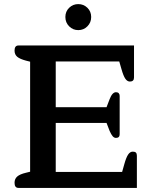

<svg xmlns="http://www.w3.org/2000/svg" viewBox="-20 -917 751 937"><path d="M299 -834Q299 -861 317.5 -879Q336 -897 362 -897Q388 -897 406.5 -879Q425 -861 425 -834Q425 -807 406.5 -788.5Q388 -770 362 -770Q336 -770 317.5 -788.5Q299 -807 299 -834ZM51 -25Q51 -44 64 -55.5Q77 -67 107 -74L127 -79V-616L107 -621Q77 -629 64 -640Q51 -651 51 -670Q51 -695 70 -695H634V-539Q634 -519 614 -519Q601 -519 591.5 -533Q582 -547 573 -579L562 -617H252V-394H500L515 -433Q528 -467 546 -467Q555 -467 559.5 -462Q564 -457 564 -449V-262Q564 -244 546 -244Q537 -244 530 -252Q523 -260 515 -278L500 -317H252V-78H576L587 -117Q596 -149 605.5 -163Q615 -177 628 -177Q639 -177 643.5 -172Q648 -167 648 -157V0H70Q51 0 51 -25Z"/></svg>

Font: Maitree Semibold
Style: Regular
Weight: 600
Designer: CadsonDemak Team
Foundry: CadsonDemak
Version: Version 1.000